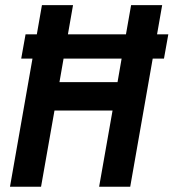

<svg xmlns="http://www.w3.org/2000/svg" viewBox="-20 -713 663 733"><path d="M61 -489.3H104L18.1 0H136.7L188 -291H409.7L358.4 0H477.1L563 -489.3H606L622.6 -582H579.6L599.1 -693.4H480.5L460.9 -582H239.3L258.8 -693.4H140.1L120.6 -582H77.6ZM207 -399.4 222.7 -489.3H444.3L428.7 -399.4Z"/></svg>

Font: Cascadia Code SemiBold
Style: Italic
Weight: 600
Italic angle: -10°
Monospace: yes
Designer: Aaron Bell
Foundry: Saja Typeworks
Version: Version 2404.023